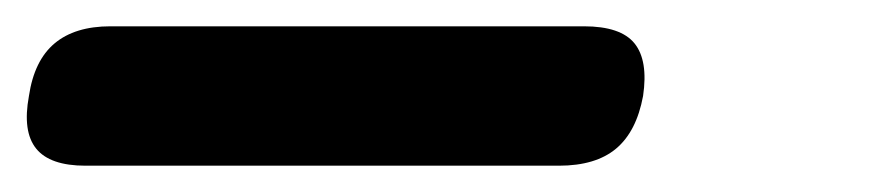

<svg xmlns="http://www.w3.org/2000/svg" viewBox="-56 47 676 146"><path d="M9 173Q-18 173 -28.5 160Q-39 147 -34 120Q-30 93 -14.5 80Q1 67 28 67H388Q416 67 426.5 80Q437 93 433 120Q428 147 412.5 160Q397 173 369 173Z"/></svg>

Font: Maple Mono NL SemiBold
Style: Italic
Weight: 600
Italic angle: -10°
Monospace: yes
Designer: subframe7536
Version: Version 7.000